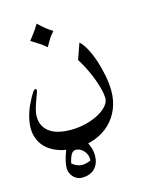

<svg xmlns="http://www.w3.org/2000/svg" viewBox="-120 -639 769 966"><g transform="rotate(-15 264.5 -156.0)"><path d="M319.3 -328.1 348.6 -411.6Q364.7 -398.4 381.3 -368.2Q397.9 -337.9 411.1 -298.8Q424.3 -259.8 432.6 -216.6Q440.9 -173.3 440.9 -134.8Q440.9 -85.4 423.6 -43.2Q406.2 -1 374.3 30Q342.3 61 296.9 78.6Q251.5 96.2 195.3 96.2Q149.4 96.2 113 85Q76.7 73.7 51.5 53.2Q26.4 32.7 13.2 4.2Q0 -24.4 0 -59.1Q0 -71.3 2 -85.4Q3.9 -99.6 7.6 -114.7Q11.2 -129.9 16.4 -144.8Q21.5 -159.7 27.8 -172.9Q38.1 -194.3 45.4 -208Q52.7 -221.7 58.1 -229.5Q63.5 -237.3 66.9 -240.2Q70.3 -243.2 72.3 -243.2Q79.6 -243.2 79.6 -235.4Q79.6 -231 78.1 -227.1Q67.4 -198.7 60.8 -179.7Q54.2 -160.6 50.5 -147.5Q46.9 -134.3 45.7 -125.5Q44.4 -116.7 44.4 -107.9Q44.4 -57.1 82.3 -27.8Q120.1 1.5 195.8 1.5Q221.7 1.5 247.1 -2.7Q272.5 -6.8 295.4 -14.4Q318.4 -22 337.9 -32.2Q357.4 -42.5 371.8 -54.7Q386.2 -66.9 394.3 -80.3Q402.3 -93.8 402.3 -107.9Q402.3 -126.5 396 -152.6Q389.6 -178.7 379.2 -207.3Q368.7 -235.8 355 -264.4Q341.3 -293 326.7 -316.9ZM165.5 -559.6Q204.6 -521 237.3 -502.4Q229 -493.2 223.4 -486.1Q217.8 -479 212.9 -471.4Q208 -463.9 202.6 -454.3Q197.3 -444.8 189 -430.2Q173.3 -444.3 154.8 -456.5Q136.2 -468.8 111.8 -483.9Q134.8 -512.7 147 -530.8Q159.2 -548.8 165.5 -559.6ZM151.4 165Q176.3 186.5 204.1 186.5Q213.9 186.5 226.6 183.3Q239.3 180.2 249 174.8V170.4Q249 154.8 243.4 142.6Q237.8 130.4 229.2 121.8Q220.7 113.3 210.4 108.9Q200.2 104.5 190.9 104.5Q176.8 104.5 167.5 118.7Q158.2 132.8 151.4 165ZM185.5 248.5Q174.3 248.5 163.1 243.7Q151.9 238.8 143.1 230Q134.3 221.2 128.7 209Q123 196.8 123 182.6Q123 165 128.2 143.6Q133.3 122.1 143.1 96.7Q166 34.2 195.8 34.2Q210.4 34.2 225.1 45.4Q239.7 56.6 251.5 74.5Q263.2 92.3 270.3 114.3Q277.3 136.2 277.3 157.2Q277.3 176.8 271.5 193.6Q265.6 210.4 254.2 222.7Q242.7 234.9 225.6 241.7Q208.5 248.5 185.5 248.5Z"/></g></svg>

Font: XB Niloofar
Style: Regular
Weight: 400
Designer: Behnam
Foundry: Irmug
Version: Version 7.201 2008